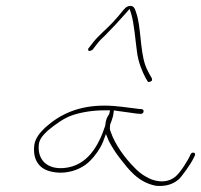

<svg xmlns="http://www.w3.org/2000/svg" viewBox="-20 -731 680 649"><path d="M96 -241C90 -194 110 -162 149 -152C201 -138 256 -157 286 -189C301 -204 318 -227 328 -251L338 -278L348 -254C358 -235 368 -219 383 -199C415 -158 446 -115 507 -103C539 -100 564 -108 582 -123C593 -131 627 -180 634 -196L639 -206C643 -216 628 -219 624 -209C617 -191 590 -148 573 -134C540 -107 497 -119 473 -134C460 -141 446 -152 434 -165C402 -197 369 -242 354 -286C351 -292 351 -299 352 -306V-309C360 -329 363 -342 363 -344L365 -358L377 -356C402 -353 419 -350 442 -347L456 -346H457C459 -346 464 -349 465 -352C466 -358 465 -360 460 -362L448 -363C411 -367 375 -374 333 -374C245 -374 183 -345 133 -300C116 -284 99 -264 96 -241ZM111 -240C112 -263 131 -279 142 -290C164 -308 195 -332 226 -342C256 -352 295 -358 330 -358H352L349 -345C343 -337 339 -329 337 -316C337 -316 336 -309 336 -308V-307C313 -237 275 -170 196 -163C137 -158 107 -193 111 -240ZM278 -563C278 -555 289 -560 293 -563L306 -580C315 -592 323 -600 335 -611C358 -634 384 -662 405 -686L418 -701L423 -686C434 -649 437 -599 443 -556C447 -523 460 -490 472 -468L479 -456C480 -454 481 -454 483 -454C490 -454 494 -459 494 -460C494 -462 494 -464 493 -467L486 -479C483 -486 476 -496 471 -511C453 -563 457 -642 440 -689C436 -701 434 -707 427 -710C415 -714 405 -707 397 -697C385 -682 374 -669 358 -652C336 -629 312 -610 295 -588L281 -570C278 -567 278 -567 278 -563Z"/></svg>

Font: Stray Cat
Style: ExLtObl
Weight: 200
Version: Version 1.0